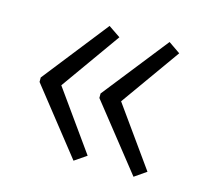

<svg xmlns="http://www.w3.org/2000/svg" viewBox="-68 -531 574 545"><g transform="rotate(15 218.5 -259.0)"><path d="M40 -265.1 190.9 -457 226.1 -433.1 102.1 -258.8 226.1 -85 190.9 -61 40 -252ZM215.8 -265.1 367.2 -457 401.9 -433.1 277.8 -258.8 401.9 -85 367.2 -61 215.8 -252Z"/></g></svg>

Font: Droid Sans TV
Style: Regular
Weight: 300
Version: Version 1.00